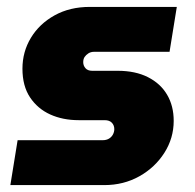

<svg xmlns="http://www.w3.org/2000/svg" viewBox="-20 -536 566 556"><path d="M10 0 31 -130H277Q288 -130 295.5 -134.5Q303 -139 307 -146.5Q311 -154 311 -162Q311 -173 304 -180.5Q297 -188 283 -188H208Q162 -188 125.5 -204.5Q89 -221 67 -254Q45 -287 45 -337Q45 -386 69.5 -426.5Q94 -467 138 -491.5Q182 -516 240 -516H492L471 -386H253Q243 -386 236 -381.5Q229 -377 225 -371Q221 -365 221 -356Q221 -346 227.5 -338.5Q234 -331 247 -331H321Q372 -331 408.5 -312.5Q445 -294 464 -261.5Q483 -229 483 -186Q483 -136 456 -93.5Q429 -51 383.5 -25.5Q338 0 282 0Z"/></svg>

Font: MuseoModerno Thin ExtraBold
Style: Italic
Weight: 800
Italic angle: -9°
Version: Version 1.003